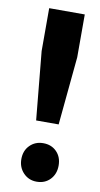

<svg xmlns="http://www.w3.org/2000/svg" viewBox="-82 -734 405 781"><g transform="rotate(10 120.0 -343.0)"><path d="M56 -695H203V-518L176 -236H83L56 -518ZM205 -71Q205 -36 183.5 -13.5Q162 9 128 9Q95 9 73 -14Q51 -37 51 -71Q51 -106 73 -128Q95 -150 128 -150Q162 -150 183.5 -128Q205 -106 205 -71Z"/></g></svg>

Font: Montserrat SemiBold
Style: Regular
Weight: 600
Designer: Julieta Ulanovsky
Foundry: Julieta Ulanovsky
Version: Version 6.001